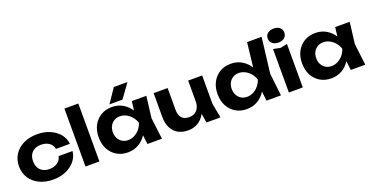

<svg xmlns="http://www.w3.org/2000/svg" viewBox="-30 -1599 4636 2398"><g transform="rotate(-20 2288.0 -400.0)"><path d="M726 -237Q718 -162 670.5 -105Q623 -48 548.5 -16Q474 16 381 16Q278 16 199 -22Q120 -60 76 -128Q32 -196 32 -285Q32 -374 76 -442Q120 -510 199 -548Q278 -586 381 -586Q474 -586 548.5 -554Q623 -522 670.5 -465.5Q718 -409 726 -333H541Q530 -388 486.5 -417Q443 -446 381 -446Q332 -446 295.5 -427Q259 -408 239 -372Q219 -336 219 -285Q219 -234 239 -198Q259 -162 295.5 -143Q332 -124 381 -124Q444 -124 487 -154.5Q530 -185 541 -237Z M812 -770H997V0H812Z M1635 0 1610 -207 1637 -285 1610 -362 1635 -570H1828L1793 -285L1828 0ZM1681 -285Q1666 -194 1624 -126.5Q1582 -59 1518 -21.5Q1454 16 1374 16Q1290 16 1226.5 -22Q1163 -60 1127 -127.5Q1091 -195 1091 -285Q1091 -375 1127 -442.5Q1163 -510 1226.5 -548Q1290 -586 1374 -586Q1454 -586 1518 -548.5Q1582 -511 1624.5 -444Q1667 -377 1681 -285ZM1279 -285Q1279 -239 1298 -203.5Q1317 -168 1350.5 -147.5Q1384 -127 1428 -127Q1472 -127 1511.5 -147.5Q1551 -168 1581 -203.5Q1611 -239 1626 -285Q1611 -331 1581 -366.5Q1551 -402 1511.5 -422.5Q1472 -443 1428 -443Q1384 -443 1350.5 -422.5Q1317 -402 1298 -366.5Q1279 -331 1279 -285ZM1484 -812H1665L1532 -627H1359Z M2176 15Q2096 15 2040 -17.5Q1984 -50 1954.5 -110Q1925 -170 1925 -252V-570H2111V-279Q2111 -210 2144 -173Q2177 -136 2239 -136Q2285 -136 2317 -155Q2349 -174 2366.5 -210Q2384 -246 2384 -295L2442 -264Q2432 -174 2394.5 -111.5Q2357 -49 2300.5 -17Q2244 15 2176 15ZM2420 0 2384 -222V-570H2570V-194L2606 0Z M3218 0 3193 -215 3227 -283 3194 -369 3240 -770H3433L3376 -299L3410 0ZM3261 -285Q3246 -194 3204 -126.5Q3162 -59 3098 -21.5Q3034 16 2954 16Q2870 16 2806.5 -22Q2743 -60 2707 -127.5Q2671 -195 2671 -285Q2671 -375 2707 -442.5Q2743 -510 2806.5 -548Q2870 -586 2954 -586Q3034 -586 3098 -548.5Q3162 -511 3204.5 -444Q3247 -377 3261 -285ZM2859 -285Q2859 -239 2878 -203.5Q2897 -168 2930.5 -147.5Q2964 -127 3008 -127Q3052 -127 3091.5 -147.5Q3131 -168 3161 -203.5Q3191 -239 3206 -285Q3191 -331 3161 -366.5Q3131 -402 3091.5 -422.5Q3052 -443 3008 -443Q2964 -443 2930.5 -422.5Q2897 -402 2878 -366.5Q2859 -331 2859 -285Z M3515 -578 3607 -559 3700 -578V0H3515ZM3608 -630Q3559 -630 3528 -655.5Q3497 -681 3497 -723Q3497 -766 3528 -791Q3559 -816 3608 -816Q3658 -816 3688 -791Q3718 -766 3718 -723Q3718 -681 3688 -655.5Q3658 -630 3608 -630Z M4338 0 4313 -207 4340 -285 4313 -362 4338 -570H4531L4496 -285L4531 0ZM4384 -285Q4369 -194 4327 -126.5Q4285 -59 4221 -21.5Q4157 16 4077 16Q3993 16 3929.5 -22Q3866 -60 3830 -127.5Q3794 -195 3794 -285Q3794 -375 3830 -442.5Q3866 -510 3929.5 -548Q3993 -586 4077 -586Q4157 -586 4221 -548.5Q4285 -511 4327.5 -444Q4370 -377 4384 -285ZM3982 -285Q3982 -239 4001 -203.5Q4020 -168 4053.5 -147.5Q4087 -127 4131 -127Q4175 -127 4214.5 -147.5Q4254 -168 4284 -203.5Q4314 -239 4329 -285Q4314 -331 4284 -366.5Q4254 -402 4214.5 -422.5Q4175 -443 4131 -443Q4087 -443 4053.5 -422.5Q4020 -402 4001 -366.5Q3982 -331 3982 -285Z"/></g></svg>

Font: Unbounded SemiBold
Style: Regular
Weight: 600
Designer: Luke Prowse, Jean-Baptiste Morizot, Fátima Lázaro, Florian Runge
Foundry: NaN
Version: Version 1.700